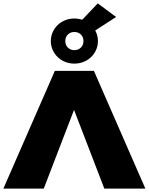

<svg xmlns="http://www.w3.org/2000/svg" viewBox="-39 -1121 884 1141"><path d="M221 0H-19L287 -700H519L825 0H581L401 -468ZM403 -823Q426 -823 441.5 -838Q457 -853 457 -877Q457 -901 441.5 -916Q426 -931 403 -931Q380 -931 364.5 -916Q349 -901 349 -877Q349 -853 364.5 -838Q380 -823 403 -823ZM651 -1020 527 -940Q543 -910 543 -877Q543 -849 532 -824.5Q521 -800 502.5 -782Q484 -764 458.5 -753.5Q433 -743 403 -743Q373 -743 347.5 -753.5Q322 -764 303.5 -782Q285 -800 274 -824.5Q263 -849 263 -877Q263 -905 274 -929.5Q285 -954 303.5 -972Q322 -990 347.5 -1000.5Q373 -1011 403 -1011Q415 -1011 427 -1009Q439 -1007 450 -1004L542 -1101Z"/></svg>

Font: Montserrat-Alt1 Black
Style: Regular
Weight: 900
Designer: Differentunic
Foundry: Differentunic
Version: Version 7.222